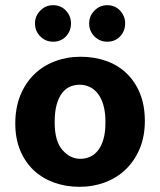

<svg xmlns="http://www.w3.org/2000/svg" viewBox="-20 -710 618 741"><path d="M539 -243Q539 -184 519.5 -137Q500 -90 466 -57Q432 -24 386 -6.5Q340 11 287 11Q234 11 188.5 -5.5Q143 -22 110 -53Q77 -84 58 -129.5Q39 -175 39 -233Q39 -294 58.5 -342Q78 -390 112 -423Q146 -456 192 -473.5Q238 -491 291 -491Q344 -491 389.5 -475Q435 -459 468 -427.5Q501 -396 520 -350Q539 -304 539 -243ZM387 -238Q387 -277 379 -304.5Q371 -332 357 -349.5Q343 -367 325 -375Q307 -383 288 -383Q269 -383 251.5 -376Q234 -369 220.5 -352Q207 -335 199 -307.5Q191 -280 191 -238Q191 -165 221 -131Q251 -97 290 -97Q309 -97 326.5 -104.5Q344 -112 357.5 -128.5Q371 -145 379 -172Q387 -199 387 -238ZM115 -620Q115 -648 135.5 -669Q156 -690 185 -690Q215 -690 234.5 -669Q254 -648 254 -620Q254 -590 234.5 -569.5Q215 -549 185 -549Q156 -549 135.5 -569.5Q115 -590 115 -620ZM324 -620Q324 -648 344.5 -669Q365 -690 394 -690Q424 -690 443.5 -669Q463 -648 463 -620Q463 -590 443.5 -569.5Q424 -549 394 -549Q365 -549 344.5 -569.5Q324 -590 324 -620Z"/></svg>

Font: Mukta Mahee ExtraBold
Style: Regular
Weight: 800
Designer: Shuchita Grover, Noopur Datye, Girish Dalvi, Yashodeep Gholap
Foundry: Ek Type
Version: Version 2.538;PS 1.000;hotconv 16.6.51;makeotf.lib2.5.65220;